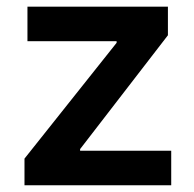

<svg xmlns="http://www.w3.org/2000/svg" viewBox="-20 -550 576 570"><path d="M52.7 -79.1 326.2 -422.9V-427.7H61.5V-530.3H478.5V-445.3L217.8 -107.4V-102.5H488.3V0H52.7Z"/></svg>

Font: Pretendard SemiBold
Style: Regular
Weight: 600
Designer: Base glyphs from Inter by Rasmus Andersson; Hangeul glyphs from Noto Sans CJK(Source Han Sans) by Jang Soo-young and Kan
Foundry: Kil Hyung-jin
Version: Version 1.309